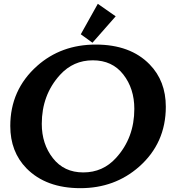

<svg xmlns="http://www.w3.org/2000/svg" viewBox="-20 -982 928 1012"><path d="M495.6 -961.9 589.8 -896 467.3 -756.8 405.8 -801.3ZM403.8 9.8Q222.7 9.8 119.6 -94.7Q34.2 -182.1 34.2 -317.9Q34.2 -508.3 175.3 -634.3Q302.2 -747.1 484.4 -747.1Q667 -747.1 768.6 -642.6Q854 -555.2 854 -419.4Q854 -227.5 712.9 -103Q584.5 9.8 403.8 9.8ZM418.9 -73.2Q522.5 -73.2 591.8 -149.9Q688 -255.4 688 -408.2Q688 -515.1 629.9 -589.4Q571.8 -664.1 469.2 -664.1Q366.2 -664.1 296.4 -587.4Q200.2 -481.9 200.2 -329.1Q200.2 -223.1 258.8 -148.4Q317.4 -73.2 418.9 -73.2Z"/></svg>

Font: Berenika
Style: Bold
Weight: 700
Designer: Wojciech Kalinowski "wmk69" (wmk69@o2.pl)
Foundry: Wojciech Kalinowski "wmk69" (wmk69@o2.pl)
Version: Version 3.1.0; 2021-05-14